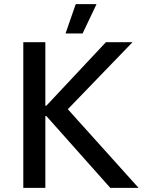

<svg xmlns="http://www.w3.org/2000/svg" viewBox="-20 -903 690 923"><path d="M444 -883H344L295 -742H377ZM92 0H198V-345H203L510 0H646L306 -378L617 -700H489L203 -395H198V-700H92Z"/></svg>

Font: Fixel Display Medium
Style: Regular
Weight: 500
Designer: AlfaBravo + MacPaw
Foundry: Kyrylo Tkachov, Marchela Mozhyna, Serhii Makarenko, Maria Weinstein, Zakhar Kryvoshyya
Version: Version 1.211